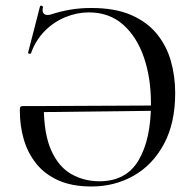

<svg xmlns="http://www.w3.org/2000/svg" viewBox="-20 -665 705 697"><path d="M312 12Q242 12 192.5 -10Q143 -32 112 -70.5Q81 -109 66.5 -158.5Q52 -208 52 -264Q52 -275 54.5 -277.5Q57 -280 63 -280H139Q139 -179 166 -119Q193 -59 239 -33Q285 -7 341 -7Q438 -7 483 -83Q528 -159 528 -289Q528 -382 502.5 -456.5Q477 -531 427 -575.5Q377 -620 302 -620Q260 -620 218 -603Q176 -586 143 -553Q110 -520 93 -473Q92 -469 86.5 -470Q81 -471 82 -474L125 -641Q127 -646 131.5 -644Q136 -642 136 -640Q132 -622 139.5 -615Q147 -608 163 -612Q200 -624 235.5 -630Q271 -636 312 -636Q397 -636 455 -611Q513 -586 548.5 -543Q584 -500 600 -444.5Q616 -389 616 -327Q616 -218 575 -142Q534 -66 465 -27Q396 12 312 12ZM552 -282 553 -263 128 -258V-280Z"/></svg>

Font: Cormorant Garamond Light Medium
Style: Regular
Weight: 500
Version: Version 4.001